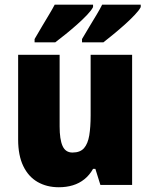

<svg xmlns="http://www.w3.org/2000/svg" viewBox="-20 -786 640 816"><path d="M541.5 -553.2V0H406.7L385.3 -68.4H375.5Q360.4 -41.5 338.6 -24.2Q316.9 -6.8 289.6 1.5Q262.2 9.8 230 9.8Q178.7 9.8 139.6 -12.7Q100.6 -35.2 78.9 -80.3Q57.1 -125.5 57.1 -192.9V-553.2H233.4V-248.5Q233.4 -193.8 245.8 -165.8Q258.3 -137.7 288.1 -137.7Q320.8 -137.7 337.2 -156.5Q353.5 -175.3 359.4 -210.7Q365.2 -246.1 365.2 -295.4V-553.2ZM578.1 -766.1V-755.9Q571.3 -742.2 552.7 -722.7Q534.2 -703.1 510.3 -681.6Q486.3 -660.2 462.2 -640.4Q438 -620.6 419.4 -606H328.6V-620.1Q344.7 -647.9 361.1 -674.8Q377.4 -701.7 391.6 -725.3Q405.8 -749 414.1 -766.1ZM375.5 -766.1V-755.9Q368.2 -741.7 349.9 -722.4Q331.5 -703.1 307.9 -682.1Q284.2 -661.1 259.5 -641.1Q234.9 -621.1 214.8 -606H127V-620.1Q143.1 -647.9 159.2 -675Q175.3 -702.1 189.5 -725.6Q203.6 -749 212.4 -766.1Z"/></svg>

Font: Open Sans SemiCondensed ExtraBold
Style: Regular
Weight: 800
Width: 4
Designer: Monotype Design Team
Foundry: Monotype Imaging Inc.
Version: Version 3.000